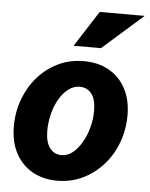

<svg xmlns="http://www.w3.org/2000/svg" viewBox="-53 -784 654 838"><g transform="rotate(5 273.5 -365.0)"><path d="M228 10Q168 10 121 -16Q74 -42 47 -91.5Q20 -141 20 -211Q20 -274 41 -330Q62 -386 99.5 -428.5Q137 -471 188 -495.5Q239 -520 300 -520Q364 -520 411 -493Q458 -466 484 -417Q510 -368 510 -301Q510 -238 489 -181.5Q468 -125 429.5 -82Q391 -39 340 -14.5Q289 10 228 10ZM238 -103Q265 -103 287 -121Q309 -139 326.5 -169Q344 -199 353.5 -235Q363 -271 363 -308Q363 -357 344 -382Q325 -407 291 -407Q265 -407 242 -389.5Q219 -372 202 -342.5Q185 -313 176 -276.5Q167 -240 167 -203Q167 -155 186 -129Q205 -103 238 -103ZM369 -583H249L350 -740H547Z"/></g></svg>

Font: Instrument Sans SemiCondensed
Style: Bold Italic
Weight: 700
Width: 4
Italic angle: -13°
Designer: Rodrigo Fuenzalida
Foundry: fragTYPE
Version: Version 1.000;gftools[0.9.28]